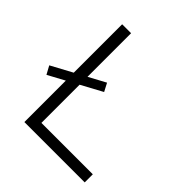

<svg xmlns="http://www.w3.org/2000/svg" viewBox="-189 -836 972 972"><g transform="rotate(45 297.5 -350.0)"><path d="M134 0V-700H198V-58H566V0ZM44 -248 20 -292 289 -437 312 -393Z"/></g></svg>

Font: Space 7353
Style: Regular
Weight: 400
Designer: Christine Claussen + Ruben Lyon  (Space 7353)
Version: Version 1.000;FEAKit 1.0